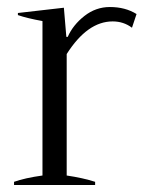

<svg xmlns="http://www.w3.org/2000/svg" viewBox="-20 -527 427 547"><path d="M20 -9Q51 -20 101 -27V-467Q57 -475 31 -484V-490L162 -505L169 -422H173Q188 -456 220.5 -481.5Q253 -507 293 -507Q337 -507 369 -487L356 -448Q332 -466 301 -466Q229 -466 170 -373V-27Q217 -20 251 -9V0H20Z"/></svg>

Font: Trirong Light
Style: Regular
Weight: 300
Designer: Katatrad Team
Foundry: CadsonDemak
Version: Version 1.001